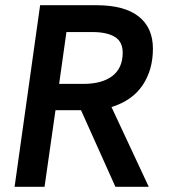

<svg xmlns="http://www.w3.org/2000/svg" viewBox="-20 -717 647 737"><path d="M134 -697H350Q457 -697 512 -654Q567 -611 567 -530Q567 -449 527.5 -390Q488 -331 408 -306L551 0H423L291 -294H278H193L151 0H36ZM451 -515Q451 -557 420.5 -575.5Q390 -594 334 -594H235L207 -395H300Q372 -395 411.5 -425.5Q451 -456 451 -515Z"/></svg>

Font: Hanken Grotesk SemiBold
Style: Italic
Weight: 600
Italic angle: -8°
Designer: Alfredo Marco Pradil
Foundry: Hanken Design Co.
Version: Version 3.014